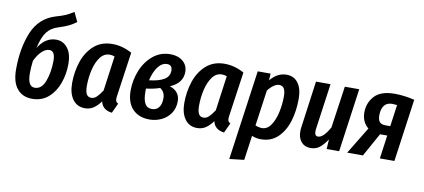

<svg xmlns="http://www.w3.org/2000/svg" viewBox="-82 -1052 3478 1574"><g transform="rotate(10 1657.0 -264.5)"><path d="M451 -319Q451 -235 424 -159Q397 -83 342 -34.5Q287 14 207 14Q127 14 81.5 -40.5Q36 -95 36 -203Q36 -379 91 -511.5Q146 -644 282 -685Q335 -700 363.5 -713Q392 -726 426 -748L463 -670Q432 -647 400 -631.5Q368 -616 317 -600Q259 -583 225 -539.5Q191 -496 170 -402Q198 -449 235.5 -473.5Q273 -498 318 -498Q377 -498 414 -451Q451 -404 451 -319ZM326 -324Q326 -405 278 -405Q248 -405 217 -376.5Q186 -348 160 -294Q153 -237 153 -189Q153 -79 212 -79Q271 -79 298.5 -155Q326 -231 326 -324Z M942 -499 890 -136Q887 -118 887 -105Q887 -92 892 -83.5Q897 -75 909 -69L871 13Q791 3 777 -65Q748 -26 717.5 -5.5Q687 15 646 15Q581 15 544.5 -35Q508 -85 508 -170Q508 -263 536 -348Q564 -433 625 -488Q686 -543 779 -543Q862 -543 942 -499ZM631 -168Q631 -120 644 -99Q657 -78 683 -78Q707 -78 727.5 -97.5Q748 -117 773 -155L813 -445Q794 -453 772 -453Q725 -453 693.5 -411Q662 -369 646.5 -303.5Q631 -238 631 -168Z M1406 -421Q1406 -375 1381 -341Q1356 -307 1302 -283Q1342 -271 1364.5 -243Q1387 -215 1387 -173Q1387 -114 1357.5 -71.5Q1328 -29 1281.5 -7.5Q1235 14 1184 14Q1094 14 1042.5 -40Q991 -94 991 -195Q991 -280 1023.5 -360.5Q1056 -441 1117.5 -492Q1179 -543 1262 -543Q1325 -543 1365.5 -509.5Q1406 -476 1406 -421ZM1125 -302Q1206 -311 1249 -337Q1292 -363 1292 -412Q1292 -435 1281 -447Q1270 -459 1249 -459Q1206 -459 1173.5 -416Q1141 -373 1125 -302ZM1112 -231V-202Q1112 -140 1130 -107Q1148 -74 1188 -74Q1225 -74 1246 -100.5Q1267 -127 1267 -177Q1267 -230 1226 -256Q1179 -239 1112 -231Z M1876 -499 1824 -136Q1821 -118 1821 -105Q1821 -92 1826 -83.5Q1831 -75 1843 -69L1805 13Q1725 3 1711 -65Q1682 -26 1651.5 -5.5Q1621 15 1580 15Q1515 15 1478.5 -35Q1442 -85 1442 -170Q1442 -263 1470 -348Q1498 -433 1559 -488Q1620 -543 1713 -543Q1796 -543 1876 -499ZM1565 -168Q1565 -120 1578 -99Q1591 -78 1617 -78Q1641 -78 1661.5 -97.5Q1682 -117 1707 -155L1747 -445Q1728 -453 1706 -453Q1659 -453 1627.5 -411Q1596 -369 1580.5 -303.5Q1565 -238 1565 -168Z M1990 -529H2097L2094 -472Q2152 -543 2228 -543Q2290 -543 2325 -496.5Q2360 -450 2360 -364Q2360 -265 2334 -179Q2308 -93 2252 -39Q2196 15 2111 15Q2071 15 2036 0L2007 205L1885 219ZM2237 -362Q2237 -409 2223.5 -429.5Q2210 -450 2184 -450Q2162 -450 2137 -432.5Q2112 -415 2091 -387L2049 -89Q2079 -77 2104 -77Q2149 -77 2179 -122Q2209 -167 2223 -233Q2237 -299 2237 -362Z M2419 -105Q2419 -125 2421 -136L2475 -529H2596L2542 -143Q2541 -137 2541 -127Q2541 -88 2569 -88Q2613 -88 2665 -181L2715 -529H2835L2761 0H2657L2662 -81Q2631 -34 2600 -9.5Q2569 15 2524 15Q2476 15 2447.5 -17.5Q2419 -50 2419 -105Z M3294 -522 3221 0H3100L3127 -195H3067L2959 0H2828L2965 -225Q2938 -246 2923.5 -278Q2909 -310 2909 -349Q2909 -429 2961 -486Q3013 -543 3129 -543Q3208 -543 3294 -522ZM3034 -348Q3034 -310 3049 -292.5Q3064 -275 3098 -275H3138L3163 -455Q3130 -458 3123 -458Q3077 -458 3055.5 -428Q3034 -398 3034 -348Z"/></g></svg>

Font: Fira Sans Extra Condensed Medium
Style: Italic
Weight: 500
Width: 3
Italic angle: -8°
Designer: Carrois Corporate & Edenspiekermann AG
Foundry: Carrois Corporate GbR & Edenspiekermann AG
Version: Version 4.203